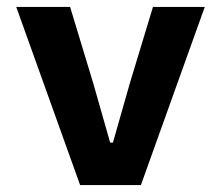

<svg xmlns="http://www.w3.org/2000/svg" viewBox="-20 -536 640 556"><path d="M212 0 27 -516H183L250 -295L299 -123H307L356 -295L423 -516H573L388 0Z"/></svg>

Font: iA Writer Quattro V
Style: Regular
Weight: 400
Designer: Mike Abbink, Paul van der Laan, Pieter van Rosmalen, Oliver Reichenstein
Foundry: Information Architects Inc.
Version: Version 2.000